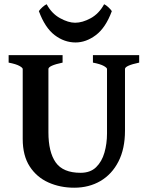

<svg xmlns="http://www.w3.org/2000/svg" viewBox="-20 -877 708 912"><path d="M641.1 -579.6Q573.7 -565.4 573.7 -549.3V-255.9Q573.7 -170.4 542.7 -109.9Q511.7 -49.3 457.3 -17.3Q402.8 14.6 332.5 14.6Q265.6 14.6 210 -10.3Q154.3 -35.2 121.1 -86.4Q87.9 -137.7 87.9 -216.8V-549.3Q87.9 -555.2 72 -564Q56.2 -572.8 21 -579.6V-615.2H277.3V-579.6Q210 -565.4 210 -549.3V-248.5Q210 -154.8 244.6 -105.5Q279.3 -56.2 362.8 -56.2Q409.2 -56.2 436.5 -82.8Q463.9 -109.4 476.1 -152.1Q488.3 -194.8 488.3 -243.2V-549.3Q488.3 -555.2 472.4 -564Q456.5 -572.8 421.4 -579.6V-615.2H641.1ZM511.2 -824.2Q481.9 -745.1 435.3 -710.2Q388.7 -675.3 338.9 -675.3Q285.6 -675.3 239.7 -710.2Q193.8 -745.1 164.6 -824.2Q170.4 -833 181.9 -843.3Q193.4 -853.5 201.7 -856.9Q225.6 -812.5 265.1 -790.8Q304.7 -769 336.9 -769Q371.6 -769 410.9 -790.5Q450.2 -812 474.6 -856.9Q482.9 -853.5 494.1 -843.3Q505.4 -833 511.2 -824.2Z"/></svg>

Font: Gentium Plus
Style: Bold
Weight: 700
Designer: Victor Gaultney, Annie Olsen, Iska Routamaa, Becca Hirsbrunner
Foundry: SIL International
Version: Version 6.101